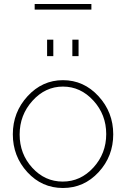

<svg xmlns="http://www.w3.org/2000/svg" viewBox="-20 -928 629 958"><path d="M153 -880V-908H436V-880ZM215 -648V-730H246V-648ZM341 -648V-730H372V-648ZM294 -528Q398 -528 471.5 -448Q545 -368 545 -258Q545 -148 472 -69Q399 10 294 10Q189 10 116.5 -69Q44 -148 44 -258Q44 -368 117.5 -448Q191 -528 294 -528ZM141 -91Q204 -22 293 -22Q382 -22 446 -92Q510 -162 510 -259Q510 -356 446 -426Q382 -496 294 -496Q206 -496 142 -425Q78 -354 78 -257Q78 -160 141 -91Z"/></svg>

Font: Raleway-v4020 ExtraLight
Style: Regular
Weight: 275
Designer: Matt McInerney, Pablo Impallari, Rodrigo Fuenzalida
Foundry: Matt McInerney, Pablo Impallari, Rodrigo Fuenzalida
Version: Version 4.020;PS 004.020;hotconv 1.0.88;makeotf.lib2.5.64775